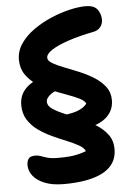

<svg xmlns="http://www.w3.org/2000/svg" viewBox="-63 -756 721 1062"><g transform="rotate(-5 297.5 -225.0)"><path d="M358 -36 248.4 -118.2Q313.8 -121.6 352.3 -134.8Q390.8 -148 410.4 -172.8Q403 -189.8 374.6 -203.7Q346.2 -217.6 306.5 -231.8Q266.8 -246 223.8 -263.9Q180.8 -281.8 143.7 -306.3Q106.6 -330.8 83.3 -365.3Q60 -399.8 60 -447Q60 -495.2 87.8 -535.9Q115.6 -576.6 161.4 -609Q207.2 -641.4 259.8 -663.8Q312.4 -686.2 363.3 -698.1Q414.2 -710 452.4 -710Q499.6 -710 518.3 -685.1Q537 -660.2 537 -627.4Q537 -604.6 523.1 -587.2Q509.2 -569.8 484.8 -565Q405 -549.6 344.6 -529.3Q284.2 -509 250.6 -487.3Q217 -465.6 217 -444.4Q217 -427.4 241.4 -413Q265.8 -398.6 304 -383.9Q342.2 -369.2 385 -351.6Q427.8 -334 466 -310.5Q504.2 -287 528.6 -255.1Q553 -223.2 553 -179.8Q553 -116 501.3 -77Q449.6 -38 358 -36ZM248 259.8Q185 259.8 142.1 242.4Q99.2 225 77.9 197.4Q56.6 169.8 56.6 138.8Q56.6 115.6 66.4 102.3Q76.2 89 104 89Q121.2 89 135.4 94.7Q149.6 100.4 171 106.5Q192.4 112.6 229.6 112.6Q265.8 112.6 292.4 110.3Q319 108 341.1 102.4Q363.2 96.8 385 89Q377.6 70 350.5 54.7Q323.4 39.4 285.2 23.8Q247 8.2 206.5 -10.3Q166 -28.8 130.6 -53.9Q95.2 -79 73.1 -113.8Q51 -148.6 51 -196.2Q51 -258.6 98.4 -298.1Q145.8 -337.6 232.2 -350L319.8 -275.2Q254.2 -266 223.9 -245.2Q193.6 -224.4 193.6 -201.6Q193.6 -179.8 218.8 -162.2Q244 -144.6 284.2 -128.1Q324.4 -111.6 368.8 -92.2Q413.2 -72.8 453.4 -48.3Q493.6 -23.8 518.8 10Q544 43.8 544 91Q544 134.6 524.1 166.5Q504.2 198.4 465.7 219Q427.2 239.6 372.5 249.7Q317.8 259.8 248 259.8Z"/></g></svg>

Font: Shantell Sans Light
Style: Regular
Weight: 300
Designer: Stephen Nixon, Anya Danilova, Shantell Martin
Foundry: Arrow Type
Version: Version 1.011;[c5ecc13dd]